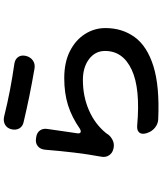

<svg xmlns="http://www.w3.org/2000/svg" viewBox="61 -888 878 1040"><g transform="rotate(-90 500.0 -368.0)"><path d="M320 -746Q326 -769 344.5 -779.5Q363 -790 387 -785Q464 -766 532 -753Q600 -740 676 -729Q700 -725 711.5 -708Q723 -691 717 -666Q711 -642 692.5 -629Q674 -616 649 -620Q568 -634 499.5 -648Q431 -662 359 -679Q335 -684 324.5 -702.5Q314 -721 320 -746ZM276 -611Q301 -608 313.5 -590.5Q326 -573 321 -547Q318 -525 313.5 -495Q309 -465 305 -436Q301 -407 298 -389Q296 -375 302.5 -371Q309 -367 322 -374Q385 -418 450 -438.5Q515 -459 597 -459Q682 -459 742.5 -428.5Q803 -398 835.5 -347Q868 -296 868 -236Q868 -145 819 -77.5Q770 -10 661.5 24Q553 58 374 50Q349 49 328.5 32.5Q308 16 300 -9L298 -15Q291 -40 302.5 -53Q314 -66 339 -64Q540 -46 642 -93.5Q744 -141 744 -238Q744 -291 700 -324.5Q656 -358 587 -358Q499 -358 424.5 -326Q350 -294 301 -235Q296 -229 295 -227Q294 -225 292 -222Q279 -205 259 -196Q239 -187 217 -192L213 -193Q191 -198 179 -216Q167 -234 171 -257Q185 -334 193.5 -405.5Q202 -477 209 -562Q211 -588 228 -602Q245 -616 270 -612Z"/></g></svg>

Font: Chiron GoRound TC SB
Style: Regular
Weight: 500
Designer: Ryoko NISHIZUKA 西塚涼子 (kana, bopomofo & ideographs); Paul D. Hunt (Latin, Greek & Cyrillic); Sandoll Communications 산돌커뮤니
Foundry: Adobe
Version: Version 1.000;hotconv 1.1.1;makeotfexe 2.6.0